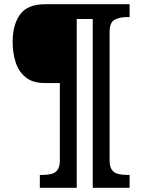

<svg xmlns="http://www.w3.org/2000/svg" viewBox="-20 -780 674 911"><path d="M169 111V50H182Q205 50 223.5 45.5Q242 41 253 26Q264 11 264 -20V-386H193Q135 -386 101.5 -413.5Q68 -441 54 -485.5Q40 -530 40 -582Q40 -662 75 -711Q110 -760 195 -760H595V-699H582Q548 -699 524 -686.5Q500 -674 500 -627V-20Q500 11 511 26Q522 41 541 45.5Q560 50 582 50H595V111H420V-690H344V111Z"/></svg>

Font: Noto Serif Hentaigana Black
Style: Regular
Weight: 900
Designer: Kazuhiro Yamada
Foundry: nipponia
Version: Version 1.000; ttfautohint (v1.8.4.7-5d5b)